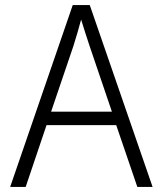

<svg xmlns="http://www.w3.org/2000/svg" viewBox="-20 -735 640 755"><path d="M269 -555Q285 -606 299 -658Q306 -636 315 -607Q324 -578 332 -555L420 -296H181ZM520 0H580L333 -715H266L20 0H81L163 -243H437Z"/></svg>

Font: Noto Sans Mono UI Light
Style: Regular
Weight: 300
Designer: Monotype Design team
Foundry: Monotype Imaging Inc.
Version: 1.000